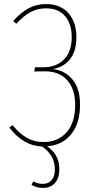

<svg xmlns="http://www.w3.org/2000/svg" viewBox="-20 -711 463 945"><path d="M212 9Q241 29 256.5 56.5Q272 84 272 124Q272 165 250.5 189.5Q229 214 192 214Q158 214 135 198L144 182Q165 194 191 194Q217 194 233.5 176Q250 158 250 125Q250 85 233.5 58Q217 31 187 10Q139 8 99.5 -15.5Q60 -39 26 -83L42 -95Q75 -54 111.5 -33Q148 -12 195 -12Q265 -12 307.5 -59.5Q350 -107 350 -195Q350 -273 310 -317Q270 -361 198 -360L149 -359L152 -380H195Q257 -380 295 -418.5Q333 -457 333 -528Q333 -594 300 -632Q267 -670 207 -670Q164 -670 129.5 -651Q95 -632 60 -594L45 -608Q83 -650 121 -670.5Q159 -691 207 -691Q277 -691 316.5 -646.5Q356 -602 356 -528Q356 -459 325 -420Q294 -381 241 -371Q300 -364 337 -319.5Q374 -275 374 -196Q374 -104 330 -50Q286 4 212 9Z"/></svg>

Font: Fira Sans Extra Condensed Thin
Style: Regular
Weight: 250
Width: 1
Designer: Carrois Corporate & Edenspiekermann AG
Foundry: Carrois Corporate GbR & Edenspiekermann AG
Version: Version 4.203